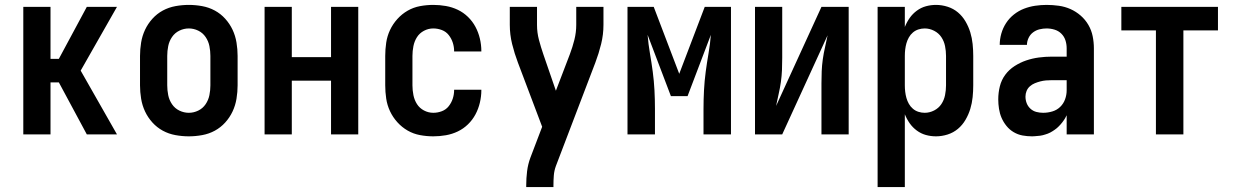

<svg xmlns="http://www.w3.org/2000/svg" viewBox="-20 -548 5040 783"><path d="M75 0V-520H186V-308H220L334 -520H457L309 -260L457 0H334L220 -212H186V0Z M750 8Q723 8 695.5 3Q668 -2 644 -15Q620 -28 601.5 -48.5Q583 -69 571.5 -93.5Q560 -118 555.5 -145.5Q551 -173 551 -200V-320Q551 -347 555.5 -374.5Q560 -402 571.5 -426.5Q583 -451 601.5 -471.5Q620 -492 644 -505Q668 -518 695.5 -523Q723 -528 750 -528Q777 -528 804.5 -523Q832 -518 856 -505Q880 -492 898.5 -471.5Q917 -451 928.5 -426.5Q940 -402 944.5 -374.5Q949 -347 949 -320V-200Q949 -173 944.5 -145.5Q940 -118 928.5 -93.5Q917 -69 898.5 -48.5Q880 -28 856 -15Q832 -2 804.5 3Q777 8 750 8ZM750 -88Q770 -88 788.5 -97Q807 -106 818.5 -123Q830 -140 834 -160Q838 -180 838 -200V-320Q838 -340 834 -360Q830 -380 818.5 -397Q807 -414 788.5 -423Q770 -432 750 -432Q730 -432 711.5 -423Q693 -414 681.5 -397Q670 -380 666 -360Q662 -340 662 -320V-200Q662 -180 666 -160Q670 -140 681.5 -123Q693 -106 711.5 -97Q730 -88 750 -88Z M1059 0V-520H1170V-315H1330V-520H1441V0H1330V-219H1170V0Z M1747 8Q1720 8 1693 3Q1666 -2 1642.5 -15.5Q1619 -29 1600.5 -49.5Q1582 -70 1570.5 -94.5Q1559 -119 1555 -146Q1551 -173 1551 -200V-320Q1551 -347 1555 -374Q1559 -401 1570.5 -425.5Q1582 -450 1600.5 -470.5Q1619 -491 1642.5 -504.5Q1666 -518 1693 -523Q1720 -528 1747 -528Q1773 -528 1798.5 -523.5Q1824 -519 1847 -508Q1870 -497 1888.5 -479Q1907 -461 1919 -438.5Q1931 -416 1937 -390.5Q1943 -365 1943 -340V-338H1832V-339Q1832 -357 1826.5 -374Q1821 -391 1810 -405Q1799 -419 1782 -425.5Q1765 -432 1747 -432Q1727 -432 1709 -422.5Q1691 -413 1680.5 -396.5Q1670 -380 1666 -360Q1662 -340 1662 -320V-200Q1662 -180 1666 -160Q1670 -140 1680.5 -123.5Q1691 -107 1709 -97.5Q1727 -88 1747 -88Q1765 -88 1782 -94.5Q1799 -101 1810 -115Q1821 -129 1826.5 -146Q1832 -163 1832 -181V-182H1943V-180Q1943 -155 1937 -129.5Q1931 -104 1919 -81.5Q1907 -59 1888.5 -41Q1870 -23 1847 -12Q1824 -1 1798.5 3.5Q1773 8 1747 8Z M2126 215V208Q2126 179 2129.5 150.5Q2133 122 2143 95L2191 -31L2092 -293Q2078 -330 2068.5 -368.5Q2059 -407 2059 -447V-520H2170V-446Q2170 -415 2178 -385Q2186 -355 2196 -326L2247 -178L2304 -327Q2315 -356 2322.5 -386Q2330 -416 2330 -447V-520H2441V-447Q2441 -407 2431.5 -368.5Q2422 -330 2408 -293L2247 129Q2240 148 2238.5 168Q2237 188 2237 208V215Z M2539 0V-520H2646L2750 -247L2854 -520H2961V0H2849V-104Q2849 -142 2851 -180Q2853 -218 2858 -255.5Q2863 -293 2869.5 -330.5Q2876 -368 2879 -406L2784 -156H2716L2621 -406Q2624 -368 2630.5 -330.5Q2637 -293 2642 -255.5Q2647 -218 2649 -180Q2651 -142 2651 -104V0Z M3059 0V-520H3170V-312Q3170 -287 3169 -262.5Q3168 -238 3164.5 -213.5Q3161 -189 3155.5 -165Q3150 -141 3145 -116L3330 -520H3441V0H3330V-208Q3330 -233 3331 -257.5Q3332 -282 3335.5 -306.5Q3339 -331 3344.5 -355Q3350 -379 3355 -404L3170 0Z M3559 215V-520H3670V-438Q3678 -458 3690 -475Q3702 -492 3719 -504.5Q3736 -517 3756 -522.5Q3776 -528 3797 -528Q3821 -528 3844.5 -520.5Q3868 -513 3886.5 -497.5Q3905 -482 3917.5 -460.5Q3930 -439 3937 -416Q3944 -393 3946.5 -368.5Q3949 -344 3949 -320V-200Q3949 -176 3946.5 -151.5Q3944 -127 3937 -104Q3930 -81 3917.5 -59.5Q3905 -38 3886.5 -22.5Q3868 -7 3844.5 0.5Q3821 8 3797 8Q3776 8 3756 2.5Q3736 -3 3719 -15.5Q3702 -28 3690 -45Q3678 -62 3670 -82V215ZM3751 -88Q3771 -88 3789.5 -97.5Q3808 -107 3819 -123.5Q3830 -140 3834 -160Q3838 -180 3838 -200V-320Q3838 -340 3834 -360Q3830 -380 3819 -396.5Q3808 -413 3789.5 -422.5Q3771 -432 3751 -432Q3738 -432 3725.5 -428Q3713 -424 3703 -415.5Q3693 -407 3686.5 -395.5Q3680 -384 3676.5 -371.5Q3673 -359 3671.5 -346Q3670 -333 3670 -320V-200Q3670 -187 3671.5 -174Q3673 -161 3676.5 -148.5Q3680 -136 3686.5 -124.5Q3693 -113 3703 -104.5Q3713 -96 3725.5 -92Q3738 -88 3751 -88Z M4189 8Q4169 8 4150 4.5Q4131 1 4114 -9Q4097 -19 4084.5 -34.5Q4072 -50 4064.5 -67.5Q4057 -85 4054 -104.5Q4051 -124 4051 -143Q4051 -170 4057.5 -196Q4064 -222 4079.5 -243Q4095 -264 4117.5 -278.5Q4140 -293 4165 -301.5Q4190 -310 4216.5 -313.5Q4243 -317 4269 -317H4330V-351Q4330 -368 4325 -383.5Q4320 -399 4308.5 -410.5Q4297 -422 4281 -427Q4265 -432 4248 -432Q4234 -432 4219.5 -428.5Q4205 -425 4193 -416Q4181 -407 4174.5 -393Q4168 -379 4168 -365H4057Q4057 -388 4063.5 -411Q4070 -434 4083 -454Q4096 -474 4115 -489Q4134 -504 4156 -512.5Q4178 -521 4201.5 -524.5Q4225 -528 4248 -528Q4273 -528 4298 -524.5Q4323 -521 4345.5 -511Q4368 -501 4387 -484.5Q4406 -468 4418.5 -446.5Q4431 -425 4436 -400.5Q4441 -376 4441 -351V0H4330V-78Q4325 -68 4323.5 -65.5Q4322 -63 4319 -58.5Q4316 -54 4312.5 -49.5Q4309 -45 4305.5 -41Q4302 -37 4298 -33Q4294 -29 4290 -25.5Q4286 -22 4281.5 -19Q4277 -16 4272.5 -13Q4268 -10 4263 -7.5Q4258 -5 4253 -3Q4248 -1 4242.5 0.5Q4237 2 4232 3.5Q4227 5 4221.5 5.5Q4216 6 4210.5 6.5Q4205 7 4199.5 7.5Q4194 8 4189 8ZM4234 -88Q4253 -88 4271.5 -93.5Q4290 -99 4303.5 -112Q4317 -125 4323.5 -143Q4330 -161 4330 -180V-221H4269Q4257 -221 4245.5 -220Q4234 -219 4222.5 -216Q4211 -213 4200 -208.5Q4189 -204 4180 -196Q4171 -188 4166.5 -177Q4162 -166 4162 -154Q4162 -140 4167 -127Q4172 -114 4182.5 -104.5Q4193 -95 4206.5 -91.5Q4220 -88 4234 -88Z M4694 0V-424H4553V-520H4947V-424H4806V0Z"/></svg>

Font: Iosevka Curly
Style: Bold
Weight: 700
Monospace: yes
Designer: Belleve Invis
Foundry: Belleve Invis
Version: Version 22.1.2; ttfautohint (v1.8.4)